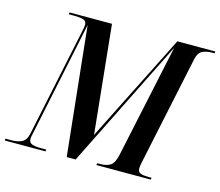

<svg xmlns="http://www.w3.org/2000/svg" viewBox="-130 -845 1120 976"><g transform="rotate(15 429.5 -357.0)"><path d="M-29 0 -28 -10H6Q35 -10 57.5 -20.5Q80 -31 88 -69L206 -631Q210 -648 211.5 -657.5Q213 -667 213 -674Q213 -693 196 -698.5Q179 -704 151 -704H119L121 -714H344L402 -145L688 -714H888L886 -704H872Q844 -704 823 -694Q802 -684 794 -648L674 -80Q671 -67 669.5 -57Q668 -47 668 -41Q668 -20 684 -15Q700 -10 725 -10H741L739 0H453L455 -10H471Q502 -10 522.5 -22Q543 -34 553 -78L681 -678L344 0H297L226 -676L100 -72Q95 -52 95 -42Q95 -22 112 -16Q129 -10 158 -10H187L185 0Z"/></g></svg>

Font: Noto Serif Display Condensed SemiBold
Style: Italic
Weight: 600
Width: 3
Italic angle: -12°
Designer: Monotype Design Team
Foundry: Monotype Imaging Inc.
Version: Version 2.009